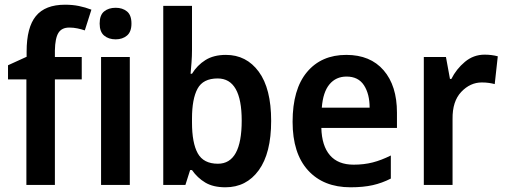

<svg xmlns="http://www.w3.org/2000/svg" viewBox="-20 -785 2144 815"><path d="M327 -448H213V0H92V-448H14V-508L93 -544V-566Q93 -669 132.5 -717Q172 -765 256 -765Q288 -765 315 -759.5Q342 -754 368 -744L340 -656Q325 -661 308.5 -664.5Q292 -668 274 -668Q242 -668 228 -645.5Q214 -623 213 -571V-543H327Z M471 -752Q500 -752 519 -736.5Q538 -721 538 -685Q538 -650 519 -634Q500 -618 471 -618Q441 -618 422 -634Q403 -650 403 -685Q403 -721 422 -736.5Q441 -752 471 -752ZM531 -543V0H409V-543Z M795 -573Q795 -547 793 -520.5Q791 -494 789 -472H795Q817 -508 852 -530Q887 -552 939 -552Q1026 -552 1078.5 -480.5Q1131 -409 1131 -272Q1131 -135 1078.5 -62.5Q1026 10 937 10Q885 10 851.5 -10Q818 -30 795 -63H787L767 0H673V-760H795ZM904 -452Q842 -452 818.5 -408.5Q795 -365 795 -282V-265Q795 -178 819.5 -134Q844 -90 905 -90Q1006 -90 1006 -273Q1006 -452 904 -452Z M1450 -552Q1552 -552 1608.5 -486.5Q1665 -421 1665 -307V-242H1344Q1346 -166 1380.5 -126Q1415 -86 1481 -86Q1525 -86 1562 -95.5Q1599 -105 1639 -125V-27Q1602 -8 1562 1Q1522 10 1468 10Q1353 10 1287.5 -62Q1222 -134 1222 -268Q1222 -406 1283 -479Q1344 -552 1450 -552ZM1451 -460Q1406 -460 1378.5 -427Q1351 -394 1346 -328H1549Q1549 -386 1525 -423Q1501 -460 1451 -460Z M2037 -553Q2067 -553 2093 -546L2080 -428Q2069 -431 2055.5 -433Q2042 -435 2025 -435Q1976 -435 1938 -395Q1900 -355 1901 -280V0H1779V-543H1873L1890 -450H1896Q1917 -492 1953.5 -522.5Q1990 -553 2037 -553Z"/></svg>

Font: Noto Sans Georgian SemiCondensed SemiBold
Style: Regular
Weight: 600
Width: 4
Designer: Monotype Design Team, Akaki Razmadze
Foundry: Google LLC
Version: Version 2.005; ttfautohint (v1.8.4.7-5d5b)